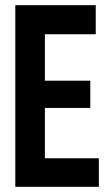

<svg xmlns="http://www.w3.org/2000/svg" viewBox="-20 -720 416 740"><path d="M39 0V-700H349V-588H153V-409H328V-304H153V-110H361V0Z"/></svg>

Font: Georama Condensed SemiBold
Style: Regular
Weight: 600
Width: 3
Designer: Jean-Baptiste Levee
Foundry: Production Type
Version: Version 1.000